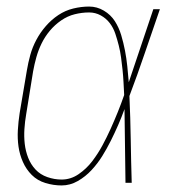

<svg xmlns="http://www.w3.org/2000/svg" viewBox="-20 -558 540 586"><path d="M168 8Q143 8 118.5 0.5Q94 -7 77 -24Q60 -41 50 -63.5Q40 -86 36.5 -110.5Q33 -135 34.5 -161Q36 -187 40 -213L62 -343Q66 -367 72.5 -390.5Q79 -414 91 -436.5Q103 -459 120 -478.5Q137 -498 158 -512Q179 -526 203.5 -532Q228 -538 252 -538Q276 -538 297 -525.5Q318 -513 330.5 -493.5Q343 -474 350 -450.5Q357 -427 361.5 -403.5Q366 -380 368.5 -356Q371 -332 373 -307Q392 -363 410.5 -418.5Q429 -474 448 -530H468Q445 -464 422.5 -397.5Q400 -331 375 -265Q378 -199 379 -132.5Q380 -66 382 0H363Q362 -56 361.5 -112.5Q361 -169 360 -225Q351 -200 340.5 -176Q330 -152 318 -128Q306 -104 292 -81.5Q278 -59 259.5 -39Q241 -19 217.5 -5.5Q194 8 168 8ZM168 -10Q196 -10 220 -26.5Q244 -43 261.5 -66Q279 -89 292.5 -114Q306 -139 317.5 -164.5Q329 -190 339.5 -216Q350 -242 359 -268Q358 -287 357 -306.5Q356 -326 354 -345Q352 -364 349.5 -382.5Q347 -401 342.5 -419Q338 -437 332 -455Q326 -473 315 -487.5Q304 -502 287.5 -511Q271 -520 252 -520Q230 -520 208 -514.5Q186 -509 166.5 -495.5Q147 -482 132 -464Q117 -446 107 -425.5Q97 -405 91 -383.5Q85 -362 81 -340L60 -210Q56 -187 54.5 -164Q53 -141 55.5 -119Q58 -97 66 -76.5Q74 -56 88.5 -40.5Q103 -25 124.5 -17.5Q146 -10 168 -10Z"/></svg>

Font: Iosevka Slab Thin Oblique
Style: Regular
Weight: 100
Italic angle: -9°
Monospace: yes
Designer: Belleve Invis
Foundry: Belleve Invis
Version: Version 11.1.0; ttfautohint (v1.8.3)